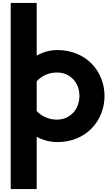

<svg xmlns="http://www.w3.org/2000/svg" viewBox="-20 -886 766 1308"><path d="M692 -232C692 -401 566 -545 371 -545C317 -545 270 -530 230 -507V-866H53V402H230V46C271 68 319 82 371 82C566 82 692 -63 692 -232ZM230 -130V-332C263 -369 311 -392 368 -392C458 -392 521 -324 521 -233C521 -141 458 -71 368 -71C312 -71 263 -94 230 -130Z"/></svg>

Font: LINE Seed JP_OTF ExtraBold
Style: Regular
Weight: 800
Designer: LY Corporation & Fontrix & Fontworks
Version: Version 1.013